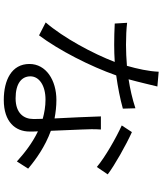

<svg xmlns="http://www.w3.org/2000/svg" viewBox="60 -896 879 1040"><g transform="rotate(90 500.0 -376.5)"><path d="M925 -520C878 -556 767 -619 696 -651L660 -596C726 -566 832 -506 885 -461ZM567 -670C515 -653 462 -641 410 -633C426 -691 440 -753 449 -789L369 -796C367 -743 353 -679 337 -624C298 -621 259 -619 223 -619C179 -619 139 -621 104 -625L108 -558C145 -556 186 -555 223 -555C254 -555 285 -556 316 -558C271 -440 185 -280 102 -184L172 -148C252 -254 340 -426 389 -566C454 -575 515 -587 569 -602ZM625 -116C625 -68 596 -21 513 -21C432 -21 394 -54 394 -101C394 -149 444 -183 520 -183C557 -183 591 -177 624 -168C625 -148 625 -130 625 -116ZM611 -483C613 -413 618 -314 622 -232C590 -238 557 -242 522 -242C415 -242 327 -186 327 -96C327 1 415 43 522 43C641 43 693 -20 693 -97C693 -110 693 -125 692 -142C757 -111 812 -67 855 -28L894 -89C843 -132 774 -181 689 -212C687 -275 683 -342 682 -380C681 -415 679 -442 682 -483Z"/></g></svg>

Font: Noto Sans CJK JP DemiLight
Style: Regular
Weight: 350
Designer: Ryoko NISHIZUKA (kana & ideographs); Paul D. Hunt (Latin, Greek & Cyrillic); Wenlong ZHANG (bopomofo); Sandoll Communica
Foundry: Adobe Systems Incorporated
Version: Version 1.004;PS 1.004;hotconv 1.0.82;makeotf.lib2.5.63406